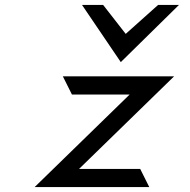

<svg xmlns="http://www.w3.org/2000/svg" viewBox="-20 -762 772 782"><path d="M472 -509 709 -742H624L492 -624L400 -742H314ZM551 -74H302L689 -451H236L273 -377H508L121 0H588Z"/></svg>

Font: Charger Monospace
Style: Regular
Weight: 400
Designer: Jasper
Foundry: Cannot Into Space Fonts
Version: Version 0.980